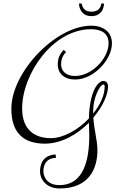

<svg xmlns="http://www.w3.org/2000/svg" viewBox="-20 -810 682 1084"><path d="M233 1C327 1 416 -51 482 -117C482 -92 484 -69 484 -47C484 89 455 235 315 235C242 235 225 183 225 157C225 118 243 83 296 81L294 62C226 66 206 112 206 157C206 204 243 254 316 254C483 254 530 142 530 38C530 -18 512 -70 507 -146C558 -206 590 -273 590 -322C590 -348 573 -353 564 -353C532 -353 485 -291 482 -141C421 -77 338 -30 267 -30C180 -30 105 -73 105 -198C105 -392 278 -645 494 -645C558 -645 593 -618 593 -566C593 -481 499 -381 404 -381C350 -381 325 -411 325 -447C325 -494 352 -514 353 -515L340 -529C333 -519 306 -498 306 -447C306 -395 343 -361 404 -361C508 -361 612 -472 612 -565C612 -628 565 -665 495 -665C295 -665 44 -403 44 -196C44 -62 111 1 233 1ZM506 -185C506 -257 544 -333 564 -333C568 -333 571 -329 571 -322C571 -272 545 -217 506 -169ZM552 -790C550 -776 543 -744 496 -744C451 -744 444 -776 441 -790H426C426 -767 439 -719 496 -719C551 -719 567 -761 567 -790Z"/></svg>

Font: Clicker Script
Style: Regular
Weight: 400
Designer: Astigmatic (AOETI)
Foundry: Astigmatic (AOETI)
Version: Version 1.000